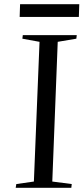

<svg xmlns="http://www.w3.org/2000/svg" viewBox="-20 -898 403 918"><path d="M169 -698 87 -713 89 -730H347L345 -713L256 -698L230 -30L323 -18L321 0H55L58 -18L142 -30ZM76 -878H359L357 -817H74Z"/></svg>

Font: Literata 72pt
Style: Italic
Weight: 400
Italic angle: -2°
Designer: Latin by Veronika Burian and Jose Scaglione. Greek by Irene Vlachou. Cyrillic by Vera Evstafieva
Foundry: TypeTogether
Version: Version 3.002